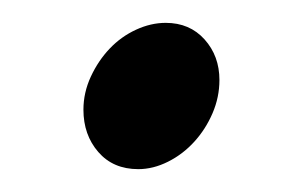

<svg xmlns="http://www.w3.org/2000/svg" viewBox="-20 -350 267 168"><path d="M53 -254Q53 -269 59.5 -283Q66 -297 76 -307.5Q86 -318 99 -324Q112 -330 125 -330Q146 -330 159 -315.5Q172 -301 172 -280Q172 -265 166 -251Q160 -237 150 -226Q140 -215 127 -208.5Q114 -202 101 -202Q79 -202 66 -217Q53 -232 53 -254Z"/></svg>

Font: Vermiglione Medium
Style: Italic
Weight: 500
Italic angle: -11°
Version: Version 1.000